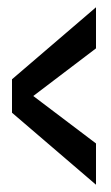

<svg xmlns="http://www.w3.org/2000/svg" viewBox="-20 -507 304 528"><path d="M244 1 13 -197V-289L244 -487V-374L71.5 -243L244 -112.5Z"/></svg>

Font: Anybody Condensed SemiBold
Style: Regular
Weight: 600
Width: 3
Designer: Tyler Finck
Foundry: Etcetera Type Company
Version: Version 1.010; ttfautohint (v1.8.3) -l 8 -r 50 -G 200 -x 14 